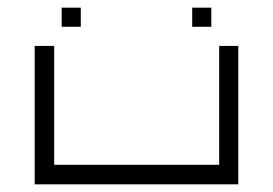

<svg xmlns="http://www.w3.org/2000/svg" viewBox="-20 -479 710 500"><path d="M140.6 -459Q157.2 -459 190.4 -459Q190.4 -442.4 190.4 -409.2Q173.8 -409.2 140.6 -409.2Q140.6 -425.8 140.6 -459ZM480.5 -459Q497.1 -459 530.3 -459Q530.3 -442.4 530.3 -409.2Q513.7 -409.2 480.5 -409.2Q480.5 -425.8 480.5 -459ZM550.8 -359.4Q567.4 -359.4 600.6 -359.4Q600.6 -239.3 600.6 1Q586.9 1 560.5 1Q557.6 1 550.8 1Q407.2 1 121.1 1Q104.5 1 70.3 1Q70.3 -119.1 70.3 -359.4Q86.9 -359.4 121.1 -359.4Q121.1 -255.9 121.1 -49.8Q263.7 -49.8 550.8 -49.8Q550.8 -127 550.8 -204.1Q550.8 -282.2 550.8 -359.4Z"/></svg>

Font: Tsing
Style: Bold
Weight: 400
Designer: iepn
Foundry: Jiangxue academy
Version: Version 1.0